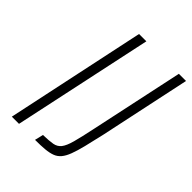

<svg xmlns="http://www.w3.org/2000/svg" viewBox="-200 -789 890 890"><g transform="rotate(45 245.5 -344.0)"><path d="M37 0 183 -688H231L84 0ZM189 0 199 -42Q239 -43 261.5 -47Q284 -51 297.5 -68Q311 -85 321.5 -123.5Q332 -162 346 -229L444 -688H491L396 -241Q383 -183 373 -143Q363 -103 353 -76.5Q343 -50 330 -34.5Q317 -19 298.5 -12Q280 -5 253.5 -2.5Q227 0 189 0Z"/></g></svg>

Font: Saira SemiCondensed ExtraLight
Style: Italic
Weight: 250
Width: 4
Italic angle: -12°
Designer: Hector Gatti with collaboration of the Omnibus-Type team
Foundry: Omnibus-Type
Version: Version 1.101